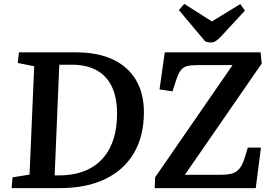

<svg xmlns="http://www.w3.org/2000/svg" viewBox="-20 -974 1408 994"><path d="M40 0 45 -56 133 -70 157 -631 72 -648 78 -703H375Q485 -703 563.5 -666.5Q642 -630 683.5 -560.5Q725 -491 725 -393Q725 -269 673 -181Q621 -93 523.5 -46.5Q426 0 288 0ZM263 -66H285Q380 -66 447 -102.5Q514 -139 550 -210.5Q586 -282 586 -386Q586 -469 559 -525.5Q532 -582 479.5 -610.5Q427 -639 353 -639H287ZM1335 -645 937 -69H1119Q1155 -69 1179 -75Q1203 -81 1220 -101.5Q1237 -122 1249 -164L1263 -210H1331L1304 0H781L783 -56L1184 -637H1002Q968 -637 947.5 -631.5Q927 -626 914.5 -608.5Q902 -591 890 -553L873 -501L806 -511L833 -703H1329ZM906 -922 934 -954 1077 -863 1224 -953 1248 -919 1124 -785Q1109 -769 1097 -761.5Q1085 -754 1072 -754Q1063 -754 1056 -755.5Q1049 -757 1042 -760Z"/></svg>

Font: Literata 18pt SemiBold
Style: Italic
Weight: 600
Italic angle: -2°
Designer: Latin by Veronika Burian and Jose Scaglione. Greek by Irene Vlachou. Cyrillic by Vera Evstafieva
Foundry: TypeTogether
Version: Version 3.103;gftools[0.9.29]